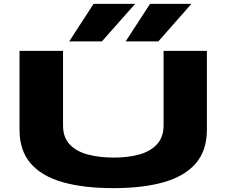

<svg xmlns="http://www.w3.org/2000/svg" viewBox="-20 -963 1171 993"><path d="M81 -292V-700H306V-314Q306 -252 341 -215.5Q376 -179 435.5 -163.5Q495 -148 568 -148Q644 -148 702 -164.5Q760 -181 793 -218Q826 -255 826 -314V-700H1050V-292Q1050 -185 993 -118.5Q936 -52 828 -21Q720 10 566 10Q412 10 303.5 -21Q195 -52 138 -118.5Q81 -185 81 -292ZM630 -749 756 -943H970L799 -749ZM338 -749 464 -943H679L507 -749Z"/></svg>

Font: Georama ExtraExtended
Style: Bold
Weight: 700
Width: 8
Designer: Jean-Baptiste Levee
Foundry: Production Type
Version: Version 1.000